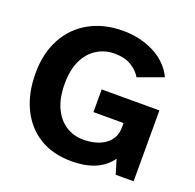

<svg xmlns="http://www.w3.org/2000/svg" viewBox="-122 -808 963 947"><g transform="rotate(20 359.0 -334.0)"><path d="M347 12Q249 12 179 -31Q109 -74 71 -152.5Q33 -231 33 -336Q33 -441 75 -518.5Q117 -596 193 -638Q269 -680 369 -680Q457 -680 530.5 -643.5Q604 -607 640 -535L508 -487Q491 -517 456 -538.5Q421 -560 367 -560Q317 -560 275.5 -534.5Q234 -509 210 -459.5Q186 -410 186 -336Q186 -263 209 -212.5Q232 -162 272.5 -135Q313 -108 367 -108Q395 -108 423 -114.5Q451 -121 474 -135.5Q497 -150 511 -173.5Q525 -197 525 -233V-253H367V-372H670V0H576L553 -76Q521 -31 469.5 -9.5Q418 12 347 12Z"/></g></svg>

Font: Atkinson Hyperlegible Next
Style: Bold
Weight: 700
Designer: Elliott Scott, Megan Eiswerth, Linus Boman, Theodore Petrosky, Letters from Sweden
Foundry: Applied Design Works, Letters from Sweden
Version: Version 2.001